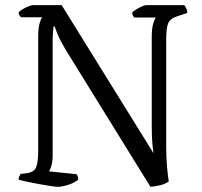

<svg xmlns="http://www.w3.org/2000/svg" viewBox="-20 -724 784 744"><path d="M204 0Q197 0 177 -3Q157 -6 132.5 -10.5Q108 -15 86 -19.5Q64 -24 52 -28Q52 -35 55 -41Q58 -47 60 -50L85 -53Q112 -57 120 -76Q128 -95 128 -143V-582Q128 -614 133.5 -633.5Q139 -653 144 -657H61Q59 -660 56 -664Q53 -668 52 -676Q57 -682 68 -688.5Q79 -695 90.5 -699.5Q102 -704 107 -704H219L575 -130Q572 -147 570 -173.5Q568 -200 568 -241V-580Q568 -613 573.5 -632Q579 -651 584 -656H501Q498 -659 495.5 -662.5Q493 -666 492 -675Q496 -680 507 -687Q518 -694 529.5 -699Q541 -704 546 -704H694Q698 -699 701.5 -692Q705 -685 706 -674L667 -661Q639 -652 631.5 -633.5Q624 -615 624 -570V-155Q624 -112 627.5 -74.5Q631 -37 634 -21Q621 -11 599.5 -6Q578 -1 563 0L234 -532Q212 -569 202.5 -593Q193 -617 192 -622H188Q187 -616 185.5 -602Q184 -588 184 -562V-120Q184 -98 179 -81.5Q174 -65 170 -60L277 -49Q278 -47 280.5 -41.5Q283 -36 283 -28Q268 -15 243.5 -7.5Q219 0 204 0Z"/></svg>

Font: Texturina ExtraLight
Style: Regular
Weight: 200
Designer: Guillermo Torres Carreño
Foundry: Omnibus-Type
Version: Version 1.002; ttfautohint (v1.8.3)